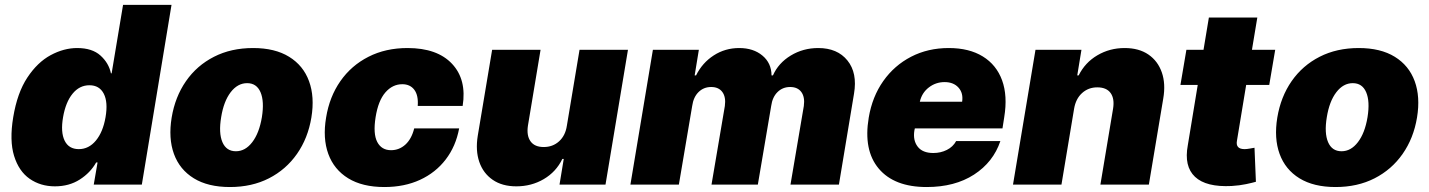

<svg xmlns="http://www.w3.org/2000/svg" viewBox="-20 -747 5784 777"><path d="M554 0 674.1 -727.3H478L431.8 -450.3H428.9Q420.3 -491.8 386.7 -522.2Q353.1 -552.6 292.3 -552.6Q238.4 -552.6 185 -523.8Q131.6 -495 90.7 -433.2Q49.8 -371.4 33.5 -272.7Q17.8 -178.3 37 -116.1Q56.2 -54 100.1 -23.4Q144 7.1 202.2 7.1Q259.7 7.1 302.7 -20.4Q345.8 -47.9 369.1 -89.5H374.8L359.4 0ZM407.1 -272.7Q396.9 -213.1 368.2 -178.3Q339.4 -143.5 298.9 -143.5Q258.4 -143.5 241.6 -177.7Q224.7 -212 235.2 -272.7Q245.7 -333.5 273.6 -367.7Q301.4 -402 341.9 -402Q382.4 -402 400 -367.7Q417.6 -333.5 407.1 -272.7Z M910.5 9.9Q821.7 9.9 764.4 -25.4Q707 -60.7 683.9 -124.1Q660.9 -187.5 674.7 -271.3Q688.6 -355.1 732.6 -418.5Q776.6 -481.9 845.9 -517.2Q915.1 -552.6 1004.3 -552.6Q1092.7 -552.6 1150 -517.2Q1207.4 -481.9 1230.6 -418.5Q1253.9 -355.1 1240.1 -271.3Q1226.2 -187.5 1181.8 -124.1Q1137.4 -60.7 1068.4 -25.4Q999.3 9.9 910.5 9.9ZM934.7 -134.9Q972.7 -134.9 1000.9 -171.7Q1029.1 -208.5 1039.8 -272.7Q1050.1 -337 1034.3 -373.8Q1018.5 -410.5 980.1 -410.5Q941.8 -410.5 913.5 -373.8Q885.3 -337 875 -272.7Q864.3 -208.5 880.1 -171.7Q896 -134.9 934.7 -134.9Z M1535.5 9.9Q1446.7 9.9 1389.2 -25.4Q1331.7 -60.7 1308.6 -124.1Q1285.5 -187.5 1299.7 -271.3Q1313.2 -355.1 1357.4 -418.5Q1401.6 -481.9 1471.1 -517.2Q1540.5 -552.6 1629.3 -552.6Q1749.6 -552.6 1809.5 -488.6Q1869.3 -424.7 1852.3 -318.2H1670.5Q1673.7 -360.8 1656.8 -383.5Q1639.9 -406.2 1608 -406.2Q1568.5 -406.2 1539.6 -373Q1510.7 -339.8 1500 -272.7Q1489.3 -205.6 1506.7 -172.4Q1524.1 -139.2 1562.5 -139.2Q1595.5 -139.2 1620.6 -161.9Q1645.6 -184.7 1656.2 -227.3H1838.1Q1824.6 -154.8 1783.7 -101.6Q1742.9 -48.3 1679.7 -19.2Q1616.5 9.9 1535.5 9.9Z M2274.1 -238.6 2325.3 -545.5H2521.3L2430.4 0H2244.3L2261.4 -103.7H2255.7Q2230.5 -51.5 2180.6 -22.2Q2130.7 7.1 2069.6 7.1Q2012.4 7.1 1974.1 -19.2Q1935.7 -45.5 1919.7 -91.6Q1903.8 -137.8 1913.4 -197.4L1971.6 -545.5H2167.6L2116.5 -238.6Q2110.4 -198.2 2127 -175.1Q2143.5 -152 2180.4 -152Q2217 -152 2242.5 -175.1Q2268.1 -198.2 2274.1 -238.6Z M2531.2 0 2622.2 -545.5H2808.2L2791.2 -441.8H2796.9Q2822.1 -492.9 2868.3 -522.7Q2914.4 -552.6 2971.6 -552.6Q3028.8 -552.6 3065.3 -522.2Q3101.9 -491.8 3102.3 -441.8H3108Q3130 -491.8 3180 -522.2Q3230.1 -552.6 3291.2 -552.6Q3369 -552.6 3409.6 -502.1Q3450.3 -451.7 3436.1 -367.9L3375 0H3179L3233 -318.2Q3237.9 -354 3223 -374.5Q3208.1 -394.9 3177.6 -394.9Q3147.4 -394.9 3126.6 -374.5Q3105.8 -354 3100.9 -318.2L3046.9 0H2859.4L2913.4 -318.2Q2918.3 -354 2903.4 -374.5Q2888.5 -394.9 2858 -394.9Q2827.8 -394.9 2807 -374.5Q2786.2 -354 2781.2 -318.2L2727.3 0Z M3730.1 9.9Q3599.1 9.9 3536.2 -64.6Q3473.4 -139.2 3495.7 -271.3Q3509.9 -355.8 3554.5 -419Q3599.1 -482.2 3667.1 -517.4Q3735.1 -552.6 3819.6 -552.6Q3902 -552.6 3957.2 -518.6Q4012.4 -484.7 4035.3 -422.1Q4058.2 -359.4 4044 -272.7L4036.9 -227.3H3682.2L3680.4 -218.8Q3674 -179.3 3693.7 -153.6Q3713.4 -127.8 3757.1 -127.8Q3786.9 -127.8 3811.8 -140.3Q3836.6 -152.7 3849.4 -176.1H4028.4Q3999.6 -90.9 3921.9 -40.5Q3844.1 9.9 3730.1 9.9ZM3702.4 -335.2H3873.6Q3878.9 -370.4 3858.8 -392.6Q3838.8 -414.8 3802.6 -414.8Q3767 -414.8 3738.8 -393.1Q3710.6 -371.4 3702.4 -335.2Z M4326.7 -306.8 4275.6 0H4079.5L4170.5 -545.5H4356.5L4339.5 -441.8H4345.2Q4371.1 -494 4421 -523.3Q4470.9 -552.6 4531.2 -552.6Q4589.1 -552.6 4627.5 -526.3Q4665.8 -500 4681.8 -453.8Q4697.8 -407.7 4687.5 -348L4629.3 0H4433.2L4484.4 -306.8Q4491.1 -347.3 4474.6 -370.4Q4458.1 -393.5 4420.5 -393.5Q4384.6 -393.5 4359 -370.4Q4333.5 -347.3 4326.7 -306.8Z M5140.6 -545.5 5116.5 -403.4H5023.1L4985.8 -177.6Q4979.4 -143.5 5017 -143.5Q5025.6 -143.5 5038 -145.8Q5050.4 -148.1 5056.8 -149.1L5062.5 -11.4Q5047.6 -7.1 5022.5 -1.8Q4997.5 3.6 4964.5 5.7Q4861.2 11 4816.1 -31.4Q4771 -73.9 4786.9 -159.1L4827.1 -403.4H4757.1L4781.2 -545.5H4850.5L4872.2 -676.1H5068.2L5046.5 -545.5Z M5384.9 9.9Q5296.2 9.9 5238.8 -25.4Q5181.5 -60.7 5158.4 -124.1Q5135.3 -187.5 5149.1 -271.3Q5163 -355.1 5207 -418.5Q5251.1 -481.9 5320.3 -517.2Q5389.6 -552.6 5478.7 -552.6Q5567.1 -552.6 5624.5 -517.2Q5681.8 -481.9 5705.1 -418.5Q5728.3 -355.1 5714.5 -271.3Q5700.6 -187.5 5656.2 -124.1Q5611.9 -60.7 5542.8 -25.4Q5473.7 9.9 5384.9 9.9ZM5409.1 -134.9Q5447.1 -134.9 5475.3 -171.7Q5503.6 -208.5 5514.2 -272.7Q5524.5 -337 5508.7 -373.8Q5492.9 -410.5 5454.5 -410.5Q5416.2 -410.5 5388 -373.8Q5359.7 -337 5349.4 -272.7Q5338.8 -208.5 5354.6 -171.7Q5370.4 -134.9 5409.1 -134.9Z"/></svg>

Font: Inter UI Black
Style: Italic
Weight: 900
Italic angle: -9.39999°
Designer: Rasmus Andersson
Foundry: rsms
Version: 3.2;8d6f07862